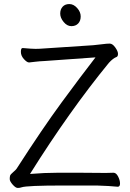

<svg xmlns="http://www.w3.org/2000/svg" viewBox="-20 -920 640 947"><path d="M86 4Q78 7 67.5 7Q57 7 42.5 -9.5Q28 -26 28 -37Q28 -48 30 -54Q32 -60 45 -71Q58 -82 62 -88Q190 -287 284.5 -415.5Q379 -544 451 -637L199 -619Q175 -618 154.5 -615.5Q134 -613 124 -612H123Q113 -612 98 -628.5Q83 -645 83 -664Q83 -683 91 -683H93Q137 -679 155.5 -679Q174 -679 198 -681L440 -697Q463 -699 485 -702Q507 -705 521 -705Q535 -705 548.5 -686Q562 -667 562 -654.5Q562 -642 555 -639Q538 -633 517 -610Q323 -373 128 -62Q200 -68 264 -68H374L502 -67Q524 -67 539 -68H540Q553 -68 562.5 -49.5Q572 -31 572 -15Q572 1 561 1H560Q522 -3 457 -5H292Q112 -5 86 4ZM365.5 -804Q353 -791 332 -791Q311 -791 294 -811.5Q277 -832 277 -853Q277 -874 289 -887Q301 -900 322 -900Q343 -900 360.5 -880.5Q378 -861 378 -839Q378 -817 365.5 -804Z"/></svg>

Font: LXGW WenKai TC
Style: Regular
Weight: 400
Designer: LXGW / Fontworks Inc.
Foundry: LXGW / Fontworks Inc.
Version: Version 1.330